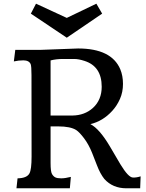

<svg xmlns="http://www.w3.org/2000/svg" viewBox="-20 -1016 790 1036"><path d="M362.3 -61.5 356.9 0H68.8L74.7 -53.7Q125 -54.7 138.7 -80.1Q150.4 -100.6 150.4 -170.9L149.9 -610.8Q149.9 -658.7 145.5 -669.9Q136.7 -690.4 105.5 -690.4Q80.6 -690.4 54.7 -684.6L62.5 -747.1H203.1L401.4 -754.4Q581.1 -754.4 628.9 -642.6Q643.6 -607.4 643.6 -563.2Q643.6 -519 627.4 -482.4Q611.3 -445.8 585.9 -418Q535.2 -362.3 467.8 -346.2Q516.6 -321.3 573.2 -225.6L629.4 -129.9Q672.9 -58.1 697.3 -58.1Q716.3 -57.1 738.8 -64.5L736.3 0H662.1Q588.4 0 543 -50.3Q520.5 -78.6 503.4 -123.5L476.6 -191.9Q458.5 -236.8 433.6 -269.8Q408.7 -302.7 391.6 -314Q360.4 -334 293.9 -334H252.9V-136.7Q252.9 -90.3 260.5 -77.1Q268.1 -64 278.8 -58.8Q289.6 -53.7 310.3 -53.7Q331.1 -53.7 362.3 -61.5ZM435.5 -687.5Q404.3 -697.8 379.9 -697.8H319.3Q282.7 -697.8 252.9 -689.9V-392.6H370.6Q437 -393.6 481.4 -433.6Q528.8 -477.1 528.8 -547.9Q528.8 -658.2 435.5 -687.5ZM146.5 -942.4 174.3 -996.1 340.3 -919.4 500 -996.1 531.2 -942.4 340.3 -812.5Z"/></svg>

Font: HeadlandOne
Style: Regular
Weight: 400
Designer: Gary Lonergan
Foundry: Sorkin Type Co.
Version: Version 1.002